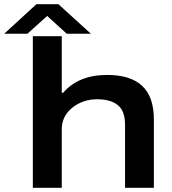

<svg xmlns="http://www.w3.org/2000/svg" viewBox="-86 -897 822 917"><path d="M-65.9 -735.8 87.9 -877H192.9L348.1 -735.8H232.9L139.2 -820.8L44.9 -735.8ZM70.8 0V-724.1H209V-454.1H215.8Q289.1 -539.1 425.8 -539.1Q537.1 -539.1 593 -486.8Q648.9 -434.6 648.9 -326.2V0H511.2V-301.8Q511.2 -366.7 476.8 -394.8Q442.4 -422.9 377.9 -422.9Q309.6 -422.9 259.3 -382.6Q209 -342.3 209 -279.8V0Z"/></svg>

Font: Archivo Expanded SemiBold
Style: Regular
Weight: 600
Width: 7
Designer: Hector Gatti
Foundry: Omnibus-Type
Version: Version 2.001